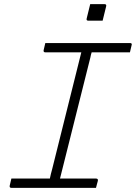

<svg xmlns="http://www.w3.org/2000/svg" viewBox="-20 -908 657 928"><path d="M416 -888H485Q496 -888 493 -877L476 -808H407Q396 -808 399 -819ZM444 0H35Q29 0 27.5 -3.5Q26 -7 27 -11Q29 -20 31 -28Q33 -36 35 -45H221Q223 -56 226 -67.5Q229 -79 232 -90Q267 -231 302.5 -372.5Q338 -514 373 -655H199Q193 -655 191.5 -658.5Q190 -662 191 -666Q193 -675 195 -683Q197 -691 199 -700H608Q620 -700 616 -689Q614 -680 612 -672Q610 -664 608 -655H423Q421 -649 419.5 -643Q418 -637 417 -631Q380 -485 343.5 -338Q307 -191 270 -45H444Q455 -45 453 -34Q451 -26 448.5 -17.5Q446 -9 444 0Z"/></svg>

Font: Recursive Mn Lnr St Lt
Style: Italic
Weight: 300
Italic angle: -15°
Monospace: yes
Version: Version 1.079;hotconv 1.0.112;makeotfexe 2.5.65598; ttfautoh